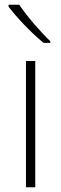

<svg xmlns="http://www.w3.org/2000/svg" viewBox="-20 -786 257 806"><path d="M61 -766H16V-758C48 -715 111 -648 163 -606H191V-613C149 -653 89 -723 61 -766ZM128 0V-530H89V0Z"/></svg>

Font: Noto Sans Myanmar ExtraLight
Style: Regular
Weight: 200
Designer: Monotype Design Team
Foundry: Monotype Imaging Inc.
Version: Version 2.107